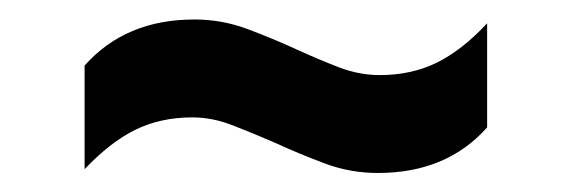

<svg xmlns="http://www.w3.org/2000/svg" viewBox="-20 -480 602 202"><path d="M377.5 -298Q348.5 -298 321.8 -308Q295 -318 270 -329.5Q247 -339.5 225.2 -348Q203.5 -356.5 182.5 -356.5Q149 -356.5 122.5 -343.5Q96 -330.5 69 -302V-411Q112 -459.5 184.5 -459.5Q213.5 -459.5 240.2 -449.5Q267 -439.5 292 -428Q315 -417.5 336.5 -409.2Q358 -401 379.5 -401Q413 -401 439.8 -414.2Q466.5 -427.5 492.5 -455.5V-346Q450 -298 377.5 -298Z"/></svg>

Font: Encode Sans SemiExpanded SemiBold
Style: Regular
Weight: 600
Width: 6
Designer: Multiple Designers
Foundry: Impallari Type
Version: Version 3.002